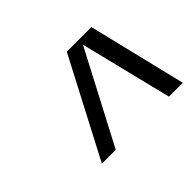

<svg xmlns="http://www.w3.org/2000/svg" viewBox="-81 -818 646 646"><g transform="rotate(-45 242.0 -495.0)"><path d="M395 -670 480 -320H414L333 -648L161 -320H95L278 -670Z"/></g></svg>

Font: Fivo Sans Modern
Style: Italic
Weight: 400
Designer: Alexander Slobzheninov
Foundry: Alexander Slobzheninov
Version: 1.0